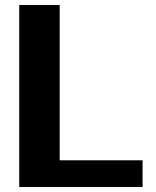

<svg xmlns="http://www.w3.org/2000/svg" viewBox="-20 -698 623 769"><path d="M551 -56V51H57V-678H219V-56Z"/></svg>

Font: BM HANNA Pro
Style: Regular
Weight: 400
Designer: Woowa Brothers : Cheoljun Lim; Soyoung Lee; & Sandoll : Jooyeon Kang;
Foundry: Sandoll Communications Inc.
Version: Version 1.000;PS 1;hotconv 16.6.51;makeotf.lib2.5.65220